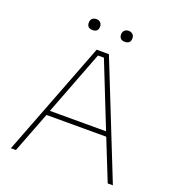

<svg xmlns="http://www.w3.org/2000/svg" viewBox="-158 -1026 1050 1150"><g transform="rotate(20 367.0 -451.0)"><path d="M223 -867Q223 -883 233 -892.5Q243 -902 259 -902Q275 -902 285 -892.5Q295 -883 295 -867Q295 -832 259 -832Q223 -832 223 -867ZM429 -867Q429 -883 439 -892.5Q449 -902 465 -902Q481 -902 491 -892.5Q501 -883 501 -867Q501 -832 465 -832Q429 -832 429 -867ZM42 0 323 -730H401L692 0H659L555 -260H174L74 0ZM185 -290H543L380 -700H342Z"/></g></svg>

Font: Sora Thin
Style: Regular
Weight: 32
Designer: Jonathan Barnbrook, Julián Moncada
Foundry: Barnbrook Fonts
Version: Version 2.000